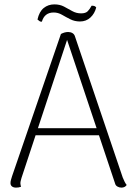

<svg xmlns="http://www.w3.org/2000/svg" viewBox="-20 -847 610 876"><path d="M291 -701Q302 -701 310.5 -696Q319 -691 322 -681L540 -37Q544 -27 548.5 -18Q553 -9 558 -3Q554 3 548 6Q542 9 534 9Q524 9 515.5 4Q507 -1 505 -10L280 -683H292L78 -35Q77 -30 75 -23.5Q73 -17 73 -11Q73 -7 74 -2.5Q75 2 76 5Q71 7 65.5 8Q60 9 53 9Q41 9 34 3Q27 -3 28 -14Q28 -20 30.5 -28Q33 -36 35 -43L258 -692Q275 -701 291 -701ZM136 -262H444V-230H136ZM419 -813Q412 -785 392.5 -767Q373 -749 345 -749Q321 -749 301 -759Q281 -769 263 -779.5Q245 -790 225 -790Q204 -790 190.5 -779.5Q177 -769 171 -748Q166 -747 160.5 -750.5Q155 -754 151 -758Q159 -794 179.5 -810.5Q200 -827 228 -827Q253 -827 272 -817Q291 -807 309.5 -796.5Q328 -786 350 -786Q371 -786 380.5 -796Q390 -806 398 -821Q406 -821 410.5 -819.5Q415 -818 419 -813Z"/></svg>

Font: Arima Thin ExtraLight
Style: Regular
Weight: 250
Version: Version 1.100